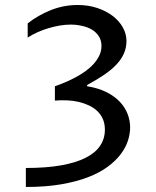

<svg xmlns="http://www.w3.org/2000/svg" viewBox="-20 -745 622 765"><path d="M483.9 -581.5Q483.9 -555.2 473.9 -532.2Q463.9 -509.3 444.3 -488.3Q424.8 -467.3 395.3 -447.3Q365.7 -427.2 327.1 -406.2V-401.4Q370.1 -394.5 402.1 -378.9Q434.1 -363.3 455.6 -341.3Q477.1 -319.3 487.8 -292.5Q498.5 -265.6 498.5 -237.3Q498.5 -211.4 489.5 -183.8Q480.5 -156.2 460.4 -129.9Q440.4 -103.5 408.4 -80.1Q376.5 -56.6 330.3 -38.8Q284.2 -21 222.9 -10.5Q161.6 0 83 0V-75.7Q164.1 -75.7 223.4 -86.2Q282.7 -96.7 321.5 -116.5Q360.4 -136.2 379.2 -164.6Q397.9 -192.9 397.9 -228Q397.9 -252 389.9 -270.5Q381.8 -289.1 367.7 -302.5Q353.5 -315.9 334.2 -325Q314.9 -334 293 -339.1Q271 -344.2 246.8 -345.2Q222.7 -346.2 198.7 -344.2V-401.4Q217.3 -407.7 238.3 -416.5Q259.3 -425.3 280 -436.3Q300.8 -447.3 319.6 -460.7Q338.4 -474.1 352.8 -490Q367.2 -505.9 375.7 -523.7Q384.3 -541.5 384.3 -562Q384.3 -584 374 -600.1Q363.8 -616.2 346.9 -626.5Q330.1 -636.7 307.6 -641.8Q285.2 -647 261.2 -647Q241.2 -647 218.8 -643.3Q196.3 -639.6 173.6 -632.8Q150.9 -626 129.4 -616.5Q107.9 -606.9 90.3 -595.2V-651.9Q131.3 -684.1 182.4 -704.6Q233.4 -725.1 289.6 -725.1Q332 -725.1 367.7 -713.1Q403.3 -701.2 429.2 -681.4Q455.1 -661.6 469.5 -635.7Q483.9 -609.9 483.9 -581.5Z"/></svg>

Font: Proza Libre
Style: Regular
Weight: 400
Designer: Jasper de Waard
Foundry: Jasper de Waard
Version: Version 1.001; ttfautohint (v1.4.1.8-43bc)